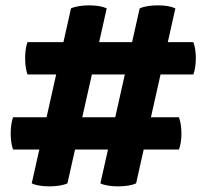

<svg xmlns="http://www.w3.org/2000/svg" viewBox="-20 -680 748 699"><path d="M95.5 -12.5Q106.5 -7 124 -4.2Q141.5 -1.5 160 -1.5Q178.5 -1.5 196 -4.2Q213.5 -7 225.5 -12.5L368.5 -649.5Q345.5 -660.5 304.5 -660.5Q286 -660.5 268.2 -657.8Q250.5 -655 238.5 -649.5ZM345.5 -12.5Q356.5 -7 373.8 -4.2Q391 -1.5 409.5 -1.5Q428.5 -1.5 446 -4.2Q463.5 -7 475.5 -12.5L618.5 -649.5Q595.5 -660.5 554.5 -660.5Q536 -660.5 518.2 -657.8Q500.5 -655 488.5 -649.5ZM631.5 -135.5Q640.5 -160.5 640.5 -194Q640.5 -227.5 631.5 -253H27.5Q23 -240.5 21 -225.2Q19 -210 19 -194Q19 -178.5 21 -163.2Q23 -148 27.5 -135.5ZM684 -409Q693 -434.5 693 -468Q693 -501 684 -526.5H80Q75.5 -514 73.5 -499Q71.5 -484 71.5 -468Q71.5 -452.5 73.5 -437.2Q75.5 -422 80 -409Z"/></svg>

Font: Signika Negative
Style: Bold
Weight: 700
Designer: Anna Giedry
Foundry: Anna Giedry
Version: Version 2.001